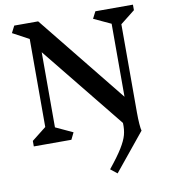

<svg xmlns="http://www.w3.org/2000/svg" viewBox="-108 -878 1094 1233"><g transform="rotate(-10 439.5 -261.0)"><path d="M748 -99Q748 -59 750.5 -25.5Q753 8 757 20L558 264L515 230Q574 157 602.5 110.5Q631 64 640.5 29Q650 -6 648 -49L213 -587V-97L325 -45L303 0H58V-36L152 -110V-684L46 -741L69 -786H225L687 -213V-689L575 -741L598 -786H843V-750L748 -675Z"/></g></svg>

Font: InknutAntiqua
Style: Medium
Weight: 500
Designer: Claus Eggers Srensen
Foundry: Claus Eggers Srensen
Version: Version 1.000; ttfautohint (v1.2) -l 7 -r 28 -G 50 -x 13 -D 